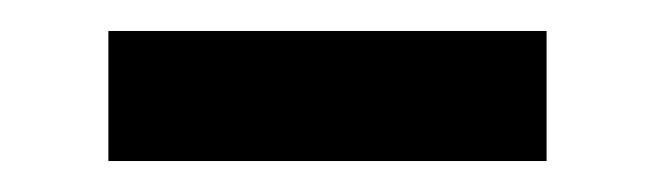

<svg xmlns="http://www.w3.org/2000/svg" viewBox="-20 -381 423 124"><path d="M50 -277V-361H333V-277Z"/></svg>

Font: Amaranth
Style: Regular
Weight: 400
Designer: Gesine Todt
Foundry: Gesine Todt
Version: Version 1.000